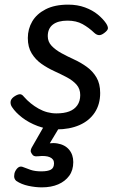

<svg xmlns="http://www.w3.org/2000/svg" viewBox="-20 -539 519 828"><path d="M224 19Q181 19 142.5 4.5Q104 -10 75.5 -32Q47 -54 32 -77Q25 -87 25.5 -99Q26 -111 39 -121Q53 -131 63.5 -132.5Q74 -134 83 -122Q110 -91 146.5 -70.5Q183 -50 223 -50Q256 -50 278.5 -58.5Q301 -67 313.5 -85Q326 -103 326 -129Q326 -156 310 -174Q294 -192 268.5 -205.5Q243 -219 213.5 -232.5Q184 -246 158.5 -264Q133 -282 116.5 -309Q100 -336 100 -375Q100 -414 119 -446.5Q138 -479 177 -499Q216 -519 274 -519Q314 -519 346.5 -507Q379 -495 401.5 -476.5Q424 -458 437 -439Q445 -427 445.5 -418Q446 -409 430 -397Q417 -387 407 -387.5Q397 -388 387 -397Q363 -420 336 -435Q309 -450 271 -450Q230 -450 208 -433Q186 -416 186 -383Q186 -359 202.5 -341.5Q219 -324 244.5 -310Q270 -296 299.5 -282.5Q329 -269 354.5 -250.5Q380 -232 396 -205Q412 -178 412 -138Q412 -89 388.5 -53.5Q365 -18 322.5 0.5Q280 19 224 19ZM160 269Q133 269 102.5 262.5Q72 256 50 241Q41 233 41 221Q41 209 46 199Q53 186 61.5 181.5Q70 177 81 182Q93 187 112 193.5Q131 200 158 200Q186 200 199.5 192.5Q213 185 213 165Q213 147 195 139Q177 131 143 135Q132 136 126.5 133.5Q121 131 117 124Q112 117 112.5 110.5Q113 104 117 97L180 -13H250L179 105L150 89Q194 74 227 79.5Q260 85 278 106.5Q296 128 296 160Q296 195 278.5 219Q261 243 231 256Q201 269 160 269Z"/></svg>

Font: Playwrite DE VA
Style: Regular
Weight: 400
Designer: Veronika Burian, José Scaglione
Foundry: TypeTogether
Version: Version 1.002